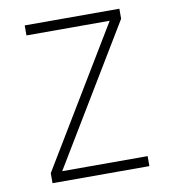

<svg xmlns="http://www.w3.org/2000/svg" viewBox="-79 -762 744 831"><g transform="rotate(-10 293.0 -346.5)"><path d="M85 0V-43.9L450.7 -649.4H85V-693.4H501V-649.4L135.3 -43.9H510.7V0Z"/></g></svg>

Font: Cascadia Mono ExtraLight
Style: Regular
Weight: 200
Monospace: yes
Designer: Aaron Bell
Foundry: Saja Typeworks
Version: Version 2404.023; ttfautohint (v1.8.4)